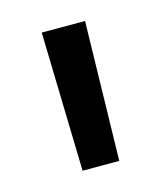

<svg xmlns="http://www.w3.org/2000/svg" viewBox="-56 -746 313 364"><g transform="rotate(-15 100.0 -563.5)"><path d="M64 -427 57 -700H142L136 -427Z"/></g></svg>

Font: Georama Extended
Style: Regular
Weight: 400
Width: 7
Designer: Jean-Baptiste Levee
Foundry: Production Type
Version: Version 1.000